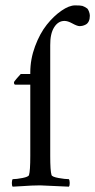

<svg xmlns="http://www.w3.org/2000/svg" viewBox="-20 -701 359 724"><path d="M169.4 -421.9V-113.3Q169.4 -56.6 174.3 -41Q176.3 -34.2 200.7 -29.8Q225.1 -25.4 239.7 -25.4Q242.7 -21.5 242.9 -11.2Q243.2 -1 239.7 2.9Q139.6 -2 131.3 -2Q114.3 -2 98.4 -1.2Q82.5 -0.5 62 1Q41.5 2.4 27.8 2.9Q24.4 -1 24.7 -11.2Q24.9 -21.5 27.8 -25.4Q42 -25.4 64.7 -29.8Q87.4 -34.2 89.4 -41Q94.2 -56.6 94.2 -113.3V-381.8H37.6Q32.7 -381.8 32.7 -390.6Q32.7 -393.1 43.5 -405.5Q54.2 -418 58.1 -421.9H94.2V-424.3V-427.7Q94.2 -478 112.3 -526.6Q130.4 -575.2 156.5 -607.9Q182.6 -640.6 211.7 -660.6Q240.7 -680.7 263.2 -680.7Q284.2 -680.7 290.8 -678.7Q297.4 -676.8 309.1 -668.9Q312.5 -665.5 315.7 -657Q318.8 -648.4 318.8 -641.6Q318.8 -629.4 314.7 -620.8Q310.5 -612.3 303.7 -608.6Q296.9 -605 291.3 -603.8Q285.6 -602.5 279.8 -602.5Q271 -602.5 251.5 -613.3Q235.4 -622.1 223.1 -622.1Q199.2 -622.1 184.1 -597.9Q168.9 -573.7 169.4 -530.3Z"/></svg>

Font: Amiri
Style: Regular
Weight: 400
Designer: Khaled Hosny
Version: Version 000.108